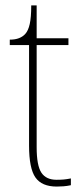

<svg xmlns="http://www.w3.org/2000/svg" viewBox="-20 -677 305 707"><path d="M189 10Q134 10 110.5 -23.5Q87 -57 87 -141V-511H16V-531Q36 -531 50 -536.5Q64 -542 73 -552Q84 -564 89.5 -588.5Q95 -613 95 -657H115V-536H232V-511H115V-135Q115 -67 132.5 -41Q150 -15 188 -15Q203 -15 214.5 -16Q226 -17 241 -20V5Q227 8 214 9Q201 10 189 10Z"/></svg>

Font: Noto Serif Khmer SemiCondensed Thin
Style: Regular
Weight: 250
Width: 4
Designer: Danh Hong and the Monotype Design Team
Foundry: Monotype Imaging Inc.
Version: Version 2.004